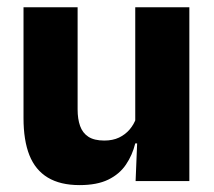

<svg xmlns="http://www.w3.org/2000/svg" viewBox="-20 -512 606 543"><path d="M199.5 -491.5V-202.5Q199.5 -175.5 206.5 -155.8Q213.5 -136 230 -125.2Q246.5 -114.5 275 -114.5Q299 -114.5 316.8 -123Q334.5 -131.5 346.8 -146Q359 -160.5 365 -178L388.5 -106.5H362.5Q354.5 -73.5 336.2 -46.5Q318 -19.5 286.2 -4Q254.5 11.5 205 11.5Q150.5 11.5 115.2 -9.8Q80 -31 63.2 -73Q46.5 -115 46.5 -178V-491.5ZM515.5 -491.5V0H363.5L368.5 -123L362.5 -137V-491.5Z"/></svg>

Font: Anek Telugu
Style: Bold
Weight: 700
Designer: Omkar Bhoir (Telugu), Yesha Goshar (Latin)
Foundry: Ek Type
Version: Version 1.003